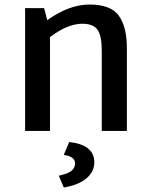

<svg xmlns="http://www.w3.org/2000/svg" viewBox="-20 -579 668 849"><path d="M376 -559H375Q470 -559 505.5 -509.5Q541 -460 541 -367V0H430V-355Q430 -420 411.5 -447Q393 -474 344 -474Q279 -474 201 -415V0H91V-543H175L189 -490Q286 -559 376 -559ZM286 49Q397 61 397 139Q397 180 362.5 209.5Q328 239 262 250L240 198Q281 189 296.5 176Q312 163 312 143Q312 113 262 106Z"/></svg>

Font: Martel Sans DemiBold
Style: Regular
Weight: 600
Designer: Dan Reynolds and Mathieu Réguer
Foundry: Dan Reynolds and Mathieu Réguer
Version: Version 1.001;PS 001.001;hotconv 1.0.70;makeotf.lib2.5.58329